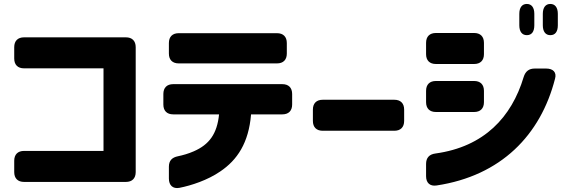

<svg xmlns="http://www.w3.org/2000/svg" viewBox="-20 -880 2877 972"><path d="M102 41H617C649 41 667 23 667 -9V-641C667 -673 649 -691 617 -691H102C70 -691 52 -673 52 -641V-584C52 -552 70 -534 102 -534H504V-116H102C70 -116 52 -98 52 -66V-9C52 23 70 41 102 41Z M888 71C949 59 1031 32 1095 -12C1181 -70 1239 -156 1251 -301H1409C1441 -301 1459 -319 1459 -351V-404C1459 -436 1441 -454 1409 -454H857C825 -454 807 -436 807 -404V-351C807 -319 825 -301 857 -301H1089C1079 -202 1039 -148 961 -114C934 -102 905 -94 881 -89C851 -83 835 -67 835 -36V24C835 58 855 77 888 71ZM835 -609C835 -577 853 -559 885 -559H1382C1414 -559 1432 -577 1432 -609V-662C1432 -694 1414 -712 1382 -712H885C853 -712 835 -694 835 -662Z M1614 -218H1976C2008 -218 2026 -236 2026 -268V-325C2026 -357 2008 -375 1976 -375H1614C1582 -375 1564 -357 1564 -325V-268C1564 -236 1582 -218 1614 -218Z M2647 -702C2672 -702 2685 -720 2685 -752V-810C2685 -842 2671 -860 2647 -860C2623 -860 2609 -842 2609 -810V-752C2609 -720 2623 -702 2647 -702ZM2137 12C2137 46 2157 64 2190 59C2516 10 2717 -196 2790 -482C2799 -514 2780 -533 2745 -533H2687C2658 -533 2640 -519 2631 -490C2570 -287 2431 -137 2185 -103C2153 -99 2137 -81 2137 -50ZM2137 -363C2137 -331 2155 -313 2187 -313H2380C2412 -313 2430 -331 2430 -363V-420C2430 -452 2412 -470 2380 -470H2187C2155 -470 2137 -452 2137 -420ZM2137 -606C2137 -574 2155 -556 2187 -556H2380C2412 -556 2430 -574 2430 -606V-663C2430 -695 2412 -713 2380 -713H2187C2155 -713 2137 -695 2137 -663ZM2728 -752C2728 -720 2742 -702 2766 -702C2791 -702 2804 -720 2804 -752V-810C2804 -842 2790 -860 2766 -860C2742 -860 2728 -842 2728 -810Z"/></svg>

Font: コーポレート・ロゴ（ラウンド）ver3 Bold
Style: Regular
Weight: 700
Designer: [KANA_main] LOGOTYPE.JP [Source Han Sans] Ryoko NISHIZUKA 西塚涼子 (kana, bopomofo & ideographs); Paul D. Hunt (Latin, Greek
Version: Version 12.001;FEAKit 1.0